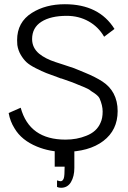

<svg xmlns="http://www.w3.org/2000/svg" viewBox="-20 -708 604 909"><path d="M239 81V5H332V87Q332 127 316 154Q300 181 269 181Q258 181 250 177V146Q262 150 267 150Q277 150 282 136Q286 124 286 81ZM522 -571 473 -534Q446 -581 399.5 -607Q353 -633 296 -633Q220 -633 176 -605Q132 -577 132 -523Q132 -482 165 -454Q194 -430 243 -414Q250 -412 284.5 -400.5Q319 -389 331 -385Q362 -372 382 -364Q431 -344 465 -322Q500 -299 518 -265Q537 -229 537 -182Q537 -92 469 -40.5Q401 11 285 11Q216 11 155 -14Q82 -44 49 -100Q28 -133 21 -173L78 -198Q119 -47 290 -47Q344 -47 388 -65Q438 -84 456 -127Q466 -148 466 -180Q466 -209 451 -243Q445 -254 428 -266Q409 -278 402 -284Q391 -291 323 -318Q310 -322 272 -336Q265 -337 262 -339Q220 -354 199.5 -362Q179 -370 149.5 -385Q120 -400 105.5 -413.5Q91 -427 78.5 -448Q66 -469 62 -495Q61 -502 61 -518Q61 -603 131 -647Q196 -688 287 -688Q449 -688 522 -571Z"/></svg>

Font: Pavanam
Style: Regular
Weight: 400
Designer: Tharique Azeez
Foundry: Tharique Azeez
Version: Version 1.86; ttfautohint (v1.3) -l 8 -r 50 -G 200 -x 14 -D 